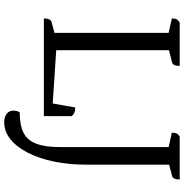

<svg xmlns="http://www.w3.org/2000/svg" viewBox="-1 -680 868 906"><g transform="rotate(90 433.0 -227.0)"><path d="M67 0Q67 -16 71.5 -25Q76 -34 83 -36L150 -54L135 -38V-602L151 -585L67 -604Q67 -618 71 -626Q75 -634 86 -641H291Q291 -625 287 -616Q283 -607 275 -605L204 -587L217 -604V-48L207 -59L479 -41L466 -28L487 -148Q501 -148 511 -144Q521 -140 528 -132V0ZM557 187Q532 187 517 175.5Q502 164 502 143Q502 136 504 128Q506 120 510 114Q571 114 606.5 96Q642 78 658 36Q674 -6 674 -76V-604L691 -585L606 -604Q606 -618 610 -626.5Q614 -635 625 -641H827Q827 -626 823 -616.5Q819 -607 811 -605L740 -587L757 -604V-201Q757 -119 742.5 -48.5Q728 22 701 75Q674 128 637.5 157.5Q601 187 557 187Z"/></g></svg>

Font: Pitagon Serif
Style: Regular
Weight: 400
Designer: Travis Tran
Foundry: Pitagon
Version: Version 1.000;gftools[0.9.26]